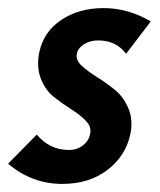

<svg xmlns="http://www.w3.org/2000/svg" viewBox="-27 -448 397 475"><path d="M127 7Q52 7 -7 -43L64 -115Q96 -77 143 -77Q164 -77 178.5 -88.5Q193 -100 196 -117Q200 -134 185.5 -149Q171 -164 149.5 -177.5Q128 -191 106.5 -208Q85 -225 74 -253.5Q63 -282 70 -318Q81 -370 125 -399Q169 -428 229 -428Q290 -428 346 -395L285 -315Q260 -348 216 -348Q195 -348 180 -338Q165 -328 163 -314Q160 -299 175.5 -285Q191 -271 213.5 -257Q236 -243 257.5 -225.5Q279 -208 291 -179Q303 -150 295 -114Q283 -61 238 -27Q193 7 127 7Z"/></svg>

Font: EauTest
Style: Bold Italic
Weight: 700
Italic angle: -12°
Designer: Christian Thalmann (Catharsis Fonts)
Version: Version 0.001;PS 000.001;hotconv 1.0.88;makeotf.lib2.5.64775